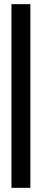

<svg xmlns="http://www.w3.org/2000/svg" viewBox="-20 -731 203 923"><path d="M126 -711V172H35V-711Z"/></svg>

Font: Fundamental  Brigade
Style: Regular
Weight: 400
Designer: Peter Wiegel, original typeface by Arno Drescher 1935
Foundry: Peter Wiegel
Version: Version 0.000 2012 initial release